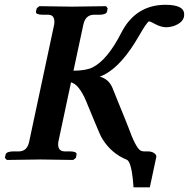

<svg xmlns="http://www.w3.org/2000/svg" viewBox="-20 -673 796 809"><path d="M584.5 -35.2H601.6Q626 -35.2 636.2 -21.5Q639.2 -16.6 638.7 -12.2L611.3 116.2H542.5Q535.6 9.8 514.2 0Q450.2 -25.9 412.6 -85.9Q405.3 -97.7 400.9 -107.9Q395 -121.6 382.8 -150.4Q360.4 -203.1 350.6 -228Q320.3 -307.6 287.1 -323.2Q282.7 -325.2 279.3 -326.2L225.6 -74.2Q221.2 -36.6 250.5 -35.2H276.4Q303.7 -34.2 302.7 -22.9L299.8 -7.8L288.6 1Q287.6 1 150.4 -1L8.8 1L0.5 -7.8L3.9 -22.9Q8.3 -34.7 36.6 -35.2H62.5Q94.2 -37.1 102.5 -74.2L208.5 -570.8Q213.4 -609.4 185.1 -610.8H158.7Q130.4 -611.8 131.3 -623L134.8 -638.2L145.5 -647Q146.5 -647 284.2 -645L426.8 -647L433.6 -638.2L430.7 -623Q426.3 -611.3 398.9 -610.8H373Q340.3 -608.9 331.5 -570.8L289.6 -375Q343.3 -375.5 370.6 -389.2Q432.6 -420.9 490.2 -533.2Q550.3 -652.3 676.8 -652.8Q758.8 -652.8 755.9 -609.9Q755.4 -606 755.4 -603Q749.5 -575.7 709 -562.5Q693.8 -558.1 680.7 -558.1Q658.2 -558.6 635.3 -570.8Q614.3 -582.5 607.9 -583Q599.6 -581.1 564.5 -520Q494.6 -398.9 422.4 -359.9Q411.1 -354 400.4 -350.1Q438.5 -339.8 454.1 -302.2Q455.1 -299.3 456.1 -296.9Q463.9 -277.3 480 -237.8Q496.1 -197.8 503.9 -179.2Q507.3 -170.9 514.6 -152.3Q519 -140.6 521 -136.2Q551.3 -52.2 571.3 -39.1Q578.1 -35.6 584.5 -35.2Z"/></svg>

Font: Linux Libertine Slanted O
Style: Bold Slanted
Weight: 700
Designer: Philipp H. Poll
Foundry: Philipp H. Poll
Version: Version 5.0.0